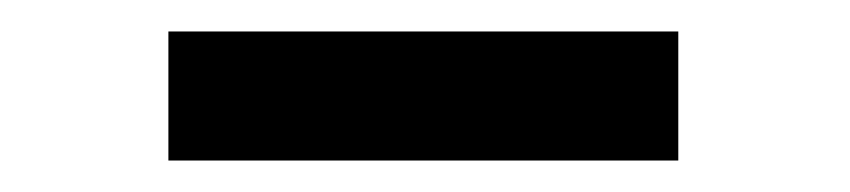

<svg xmlns="http://www.w3.org/2000/svg" viewBox="-20 -740 540 122"><path d="M87 -638V-720H411V-638Z"/></svg>

Font: Orbitron Black
Style: Regular
Weight: 900
Designer: Matt McInerney
Foundry: The League of Moveable Type
Version: Version 2.001